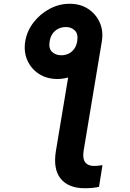

<svg xmlns="http://www.w3.org/2000/svg" viewBox="-20 -780 684 1011"><path d="M358.2 -488.5 516.3 -562.5 420.5 12.9Q413.8 54.4 428.4 74.2Q443.1 93.9 475.8 93.9Q485.8 93.9 496.5 92.7Q507.3 91.5 519.6 89.5L501.4 203.9Q484.2 207.8 465.3 209.5Q446.5 211.2 426.8 211.2Q340.1 211.2 299.3 160.5Q258.5 109.8 274.7 12.9ZM112.8 -562Q121.7 -616.3 156.1 -661.2Q190.4 -706.1 240.8 -733.2Q291.2 -760.2 347 -760.2Q402.9 -760.2 444.1 -733.2Q485.4 -706.1 505.3 -661.2Q525.3 -616.3 516.1 -562Q507.5 -508.4 472.5 -463.4Q437.5 -418.3 387.3 -391.3Q337 -364.3 281.4 -364Q226.6 -364.3 185.3 -390.8Q144 -417.4 124.1 -462.3Q104.2 -507.2 112.8 -562ZM303.1 -489Q323 -489 340.6 -497.2Q358.1 -505.5 370.4 -522.1Q382.7 -538.6 386.6 -563.5Q392.6 -600.7 374.6 -619Q356.5 -637.3 327.4 -637.6Q306.4 -637.6 288.3 -629.2Q270.3 -620.8 258 -604.4Q245.8 -588 241.6 -563.2Q235 -525.6 253.6 -507.3Q272.2 -489 303.1 -489Z"/></svg>

Font: Inter
Style: Italic
Weight: 400
Italic angle: -9.3988°
Designer: Rasmus Andersson
Foundry: rsms
Version: Version 4.001;git-66647c0bb